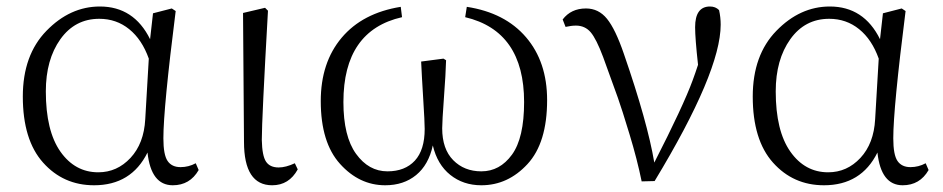

<svg xmlns="http://www.w3.org/2000/svg" viewBox="-20 -545 2843 579"><path d="M418 -185.5 428.7 -368.2Q408.2 -425.8 369.6 -457Q331.1 -488.3 279.3 -488.3Q206.1 -488.3 162.1 -426.8Q118.2 -365.2 118.2 -269.5Q118.2 -150.4 162.1 -87.9Q206.1 -25.4 276.4 -25.4Q333 -25.4 373.5 -68.8Q414.1 -112.3 418 -185.5ZM570.3 -52.7 579.1 -32.2Q552.7 13.7 501 13.7Q435.5 13.7 424.8 -85Q376 13.7 263.7 13.7Q170.9 13.7 109.9 -54.7Q48.8 -123 48.8 -253.9Q48.8 -378.9 120.1 -452.1Q191.4 -525.4 281.2 -525.4Q383.8 -525.4 432.6 -426.8L441.4 -504.9L498 -519.5L509.8 -511.7Q472.7 -218.8 472.7 -127.9Q472.7 -78.1 485.4 -59.6Q498 -41 524.4 -41Q548.8 -41 570.3 -52.7Z M800.8 13.7Q715.8 13.7 715.8 -117.2L712.9 -505.9L779.3 -521.5L788.1 -512.7Q769.5 -184.6 769.5 -123Q770.5 -75.2 782.2 -57.6Q793.9 -40 820.3 -40Q841.8 -40 869.1 -52.7L877.9 -34.2Q851.6 13.7 800.8 13.7Z M1382.8 -493.2 1387.7 -524.4Q1502.9 -506.8 1566.4 -432.6Q1629.9 -358.4 1629.9 -243.2Q1629.9 -114.3 1570.8 -50.3Q1511.7 13.7 1431.6 13.7Q1377 13.7 1337.9 -17.6Q1298.8 -48.8 1285.2 -106.4Q1272.5 -47.9 1234.9 -17.1Q1197.3 13.7 1141.6 13.7Q1063.5 13.7 1005.4 -50.8Q947.3 -115.2 947.3 -240.2Q947.3 -356.4 1010.3 -431.2Q1073.2 -505.9 1188.5 -524.4L1192.4 -493.2Q1015.6 -453.1 1015.6 -237.3Q1015.6 -133.8 1053.7 -81.1Q1091.8 -28.3 1148.4 -28.3Q1201.2 -28.3 1231 -60.5Q1260.7 -92.8 1260.7 -156.2Q1260.7 -176.8 1256.3 -246.1Q1252 -315.4 1250 -359.4L1317.4 -368.2L1325.2 -363.3Q1324.2 -323.2 1318.8 -251Q1313.5 -178.7 1313.5 -158.2Q1313.5 -95.7 1346.7 -62Q1379.9 -28.3 1431.6 -28.3Q1487.3 -28.3 1523.9 -78.6Q1560.5 -128.9 1560.5 -237.3Q1560.5 -451.2 1382.8 -493.2Z M1685.5 -463.9 1676.8 -486.3Q1702.1 -519.5 1747.1 -519.5Q1785.2 -519.5 1810.5 -488.3Q1835.9 -457 1861.3 -382.8Q1932.6 -176.8 1953.1 -54.7Q2040 -224.6 2068.4 -301.8Q2077.1 -325.2 2085 -349.6Q2076.2 -429.7 2076.2 -462.9Q2076.2 -525.4 2121.1 -525.4Q2137.7 -525.4 2148.4 -514.6Q2153.3 -493.2 2153.3 -470.7Q2153.3 -328.1 1954.1 1L1915 2Q1901.4 -64.5 1878.4 -140.1Q1855.5 -215.8 1843.3 -250Q1831.1 -284.2 1798.8 -373Q1778.3 -427.7 1761.2 -447.8Q1744.1 -467.8 1716.8 -467.8Q1703.1 -467.8 1685.5 -463.9Z M2619.1 -185.5 2629.9 -368.2Q2609.4 -425.8 2570.8 -457Q2532.2 -488.3 2480.5 -488.3Q2407.2 -488.3 2363.3 -426.8Q2319.3 -365.2 2319.3 -269.5Q2319.3 -150.4 2363.3 -87.9Q2407.2 -25.4 2477.5 -25.4Q2534.2 -25.4 2574.7 -68.8Q2615.2 -112.3 2619.1 -185.5ZM2771.5 -52.7 2780.3 -32.2Q2753.9 13.7 2702.1 13.7Q2636.7 13.7 2626 -85Q2577.1 13.7 2464.8 13.7Q2372.1 13.7 2311 -54.7Q2250 -123 2250 -253.9Q2250 -378.9 2321.3 -452.1Q2392.6 -525.4 2482.4 -525.4Q2585 -525.4 2633.8 -426.8L2642.6 -504.9L2699.2 -519.5L2710.9 -511.7Q2673.8 -218.8 2673.8 -127.9Q2673.8 -78.1 2686.5 -59.6Q2699.2 -41 2725.6 -41Q2750 -41 2771.5 -52.7Z"/></svg>

Font: Bpmf Zihi Serif Light
Style: Light
Weight: 300
Foundry: But Ko
Version: Version 1.320